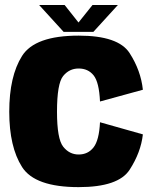

<svg xmlns="http://www.w3.org/2000/svg" viewBox="-20 -743 620 768"><path d="M294.5 5.5Q453.5 5.5 498.5 -64Q543.5 -133.5 551.5 -205.5L380 -254Q376.5 -182 354.2 -153.5Q332 -125 294.5 -125Q257.5 -125 232.8 -156.2Q208 -187.5 208 -296Q208 -408.5 232.5 -438.8Q257 -469 294.5 -469Q332.5 -469 354.5 -441.5Q376.5 -414 380 -337L551.5 -384Q543.5 -460.5 498.5 -530.5Q453.5 -600.5 294.5 -600.5Q119.5 -600.5 68.2 -519.2Q17 -438 17 -296Q17 -155.5 68.2 -75Q119.5 5.5 294.5 5.5ZM234.5 -615.5H353.5L451.5 -723H350L294 -653L238.5 -723H136.5Z"/></svg>

Font: Anybody SemiCondensed ExtraBold
Style: Regular
Weight: 800
Width: 4
Version: Version 1.113;gftools[0.9.25]